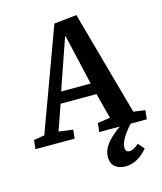

<svg xmlns="http://www.w3.org/2000/svg" viewBox="-135 -809 969 1146"><g transform="rotate(-15 349.0 -235.5)"><path d="M446.8 -710 626 -64.9 698.2 -55.2 691.9 0H592.8Q563.5 30.3 541.3 65.7Q519 101.1 519 128.9Q519 157.2 544.9 157.2Q567.9 157.2 602.1 127L634.8 165Q571.8 238.8 498 238.8Q459 238.8 434.1 218.8Q409.2 198.7 409.2 161.1Q409.2 115.7 438.5 78.1Q467.8 40.5 524.9 0H397.9L403.8 -54.2L481.9 -65.9L440.9 -223.1H219.2L164.1 -65.9L252 -54.2L246.1 0H3.9L9.8 -55.2L76.2 -65.9L307.1 -694.8ZM241.2 -293H423.8L352.1 -605H349.1Z"/></g></svg>

Font: Literata Book
Style: Bold Italic
Weight: 700
Italic angle: -3°
Designer: Latin by Veronika Burian and Jose Scaglione. Greek by Irene Vlachou. Cyrillic by Vera Evstafieva
Foundry: TypeTogether
Version: Version 1.003;PS 001.003;hotconv 1.0.88;makeotf.lib2.5.64775